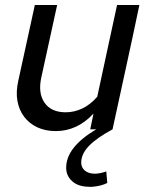

<svg xmlns="http://www.w3.org/2000/svg" viewBox="-20 -516 593 766"><path d="M429 0Q366 34 335 66Q304 98 304 133Q304 152 318.5 164.5Q333 177 359 177Q368 177 380.5 174.5Q393 172 404 168Q405 179 406 191Q407 203 408 214Q384 226 351 229Q341 230 331 229Q291 228 267.5 206.5Q244 185 244 153Q244 71 364 0H340Q343 -16 346.5 -31.5Q350 -47 353 -63Q321 -28 283 -10.5Q245 7 203 7Q161 7 129 -8Q97 -23 76.5 -50Q56 -77 49.5 -113.5Q43 -150 53 -194Q70 -270 86 -345Q102 -420 119 -496H208L145 -208Q131 -145 157.5 -106.5Q184 -68 242 -68Q276 -68 308 -83Q340 -98 368 -130Q388 -222 407.5 -313.5Q427 -405 447 -496H536Q510 -371 483 -248Q456 -125 429 0Z"/></svg>

Font: Rosa Sans
Style: Italic
Weight: 400
Italic angle: -12°
Designer: Pentagram / MCKL
Foundry: Pentagram / MCKL
Version: Version 1.005;September 16, 2019;FontCreator 11.5.0.2425 64-